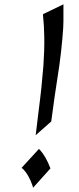

<svg xmlns="http://www.w3.org/2000/svg" viewBox="-20 -870 371 905"><path d="M167.7 -164.1Q195.9 -133.3 216.4 -79.5L217.9 -76.4L135.9 14.9L133.3 5.1Q114.9 -48.2 86.7 -74.9L81.5 -78.5L163.1 -167.7ZM279 -806.7Q279 -788.2 279 -769.7Q279 -751.3 277.9 -737.9Q274.4 -685.1 267.7 -625.1Q261 -565.1 249.7 -495.4L237.4 -413.8L221.5 -297.4L148.2 -232.8L161.5 -342.6Q169.7 -405.6 175.4 -459.7Q181 -513.8 184.6 -560.5Q189.7 -635.4 188.7 -694.1Q187.7 -752.8 182.6 -799.5V-803.1L279 -849.7Z"/></svg>

Font: MM Jasmine
Style: Regular
Weight: 400
Designer: Khon Soe Zaw Thu
Version: Version 1.00 July 11, 2016, initial release